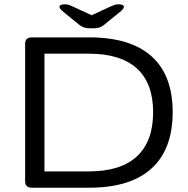

<svg xmlns="http://www.w3.org/2000/svg" viewBox="-20 -874 874 894"><path d="M128 0Q97 0 97 -30V-670Q97 -700 128 -700H395Q587 -700 685.5 -612Q784 -524 784 -352Q784 -179 685.5 -89.5Q587 0 395 0ZM187 -76H395Q542 -76 617.5 -146Q693 -216 693 -352Q693 -486 617.5 -555Q542 -624 395 -624H187ZM531 -854Q557 -854 557 -842Q557 -833 538 -818L463 -757Q453 -749 441.5 -745.5Q430 -742 407 -742Q385 -742 373.5 -745.5Q362 -749 351 -757L276 -818Q257 -833 257 -842Q257 -854 283 -854Q294 -854 302 -851Q310 -848 320 -843L407 -803L493 -843Q504 -848 512.5 -851Q521 -854 531 -854Z"/></svg>

Font: Asap Expanded
Style: Regular
Weight: 400
Width: 7
Designer: Pablo Cosgaya
Foundry: Omnibus-Type
Version: Version 3.001; ttfautohint (v1.8.4.7-5d5b)